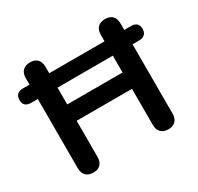

<svg xmlns="http://www.w3.org/2000/svg" viewBox="-153 -896 1123 1088"><g transform="rotate(-30 408.5 -352.5)"><path d="M164 8Q133 8 116 -9.5Q99 -27 99 -58V-526L137 -511H55Q6 -511 6 -558Q6 -581 19 -593Q32 -605 55 -605H122L99 -567V-647Q99 -679 116 -696Q133 -713 164 -713Q195 -713 211.5 -696Q228 -679 228 -647V-567L210 -605H608L590 -567V-647Q590 -679 607 -696Q624 -713 655 -713Q686 -713 702.5 -696Q719 -679 719 -647V-567L691 -605H763Q812 -605 812 -558Q812 -536 799 -523.5Q786 -511 763 -511H676L719 -529V-58Q719 -27 702.5 -9.5Q686 8 655 8Q624 8 607 -9.5Q590 -27 590 -58V-294H228V-58Q228 -27 212 -9.5Q196 8 164 8ZM228 -401H590V-511H228Z"/></g></svg>

Font: Nunito ExtraLight
Style: Bold
Weight: 700
Version: Version 3.602